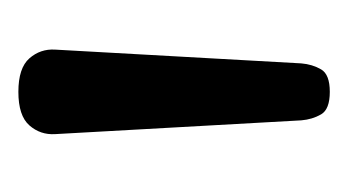

<svg xmlns="http://www.w3.org/2000/svg" viewBox="-105 -1115 379 209"><g transform="rotate(-90 84.5 -1010.5)"><path d="M89 -841Q70 -841 64.5 -850.5Q59 -860 58 -872L43 -1140Q42 -1156 52.5 -1168Q63 -1180 89 -1180Q115 -1180 125.5 -1168Q136 -1156 135 -1140L120 -872Q119 -860 113.5 -850.5Q108 -841 89 -841Z"/></g></svg>

Font: Playwrite VN
Style: Regular
Weight: 400
Designer: Veronika Burian, José Scaglione
Foundry: TypeTogether
Version: Version 1.002